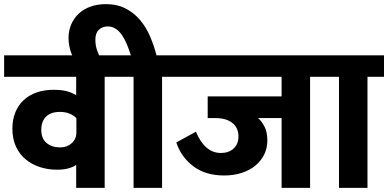

<svg xmlns="http://www.w3.org/2000/svg" viewBox="-30 -910 1880 930"><path d="M229 -475Q268 -475 292.5 -468.5Q317 -462 339 -449V-538H-10V-642H557V-538H477V0H339V-112Q331 -104 306.5 -96Q282 -88 246 -88Q203 -88 164 -100.5Q125 -113 95 -137.5Q65 -162 47.5 -199.5Q30 -237 30 -287Q30 -330 44 -365Q58 -400 84 -424.5Q110 -449 147 -462Q184 -475 229 -475ZM340 -338Q326 -352 306 -360Q286 -368 260 -368Q217 -368 193.5 -345.5Q170 -323 170 -281Q170 -239 195.5 -217.5Q221 -196 262 -196Q295 -196 317.5 -216.5Q340 -237 340 -269Z M617 -538H537V-642H604Q595 -670 584.5 -695.5Q574 -721 560.5 -740.5Q547 -760 530 -771Q513 -782 492 -782Q466 -782 449 -766Q432 -750 432 -718Q432 -690 440 -667Q448 -644 460 -623L359 -573L352 -583Q329 -616 315.5 -652Q302 -688 302 -726Q302 -762 315 -792Q328 -822 351.5 -844Q375 -866 408.5 -878Q442 -890 483 -890Q537 -890 578 -869Q619 -848 648.5 -813Q678 -778 697 -733.5Q716 -689 728 -642H835V-538H755V0H617Z M1220 -338Q1236 -325 1250.5 -298Q1265 -271 1265 -229Q1265 -192 1249.5 -161Q1234 -130 1206.5 -107.5Q1179 -85 1140.5 -72.5Q1102 -60 1056 -60Q965 -60 906 -105Q847 -150 824 -220L919 -272Q962 -169 1040 -169Q1078 -169 1101.5 -190.5Q1125 -212 1125 -249Q1125 -291 1095.5 -314.5Q1066 -338 1013 -338H976V-443H1334V-538H815V-642H1552V-538H1472V0H1334V-338Z M1612 -538H1532V-642H1830V-538H1750V0H1612Z"/></svg>

Font: Mukta ExtraBold
Style: Regular
Weight: 800
Designer: Girish Dalvi and Yashodeep Gholap
Foundry: Ek Type
Version: Version 2.538;PS 1.002;hotconv 16.6.51;makeotf.lib2.5.65220;